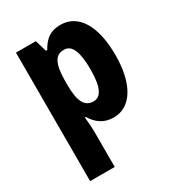

<svg xmlns="http://www.w3.org/2000/svg" viewBox="-190 -670 930 1021"><g transform="rotate(-30 274.5 -159.5)"><path d="M339 -559C282 -559 245 -537 212 -478H204L183 -549H61V240H212V24C212 2 210 -27 206 -67H212C241 -18 282 10 340 10C445 10 513 -94 513 -274C513 -456 447 -559 339 -559ZM289 -435C337 -435 360 -383 360 -274C360 -169 337 -118 290 -118C234 -118 212 -165 212 -264V-289C213 -391 234 -435 289 -435Z"/></g></svg>

Font: Noto Sans Sinhala UI Condensed ExtraBold
Style: Regular
Weight: 800
Width: 3
Designer: Jelle Bosma - Monotype Design Team
Foundry: Monotype Imaging Inc.
Version: Version 2.006